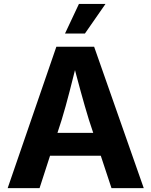

<svg xmlns="http://www.w3.org/2000/svg" viewBox="-20 -968 779 988"><path d="M19.5 0 270 -727.5H464.4L719.7 0H553.7L437.5 -351.6Q416.5 -419.9 394.8 -499.3Q373 -578.6 348.6 -673.8H382.8Q358.9 -578.6 338.4 -498.8Q317.9 -418.9 297.4 -351.6L183.6 0ZM176.3 -166.5V-284.2H563V-166.5ZM314.5 -795.4 386.2 -947.8H522.9L417 -795.4Z"/></svg>

Font: Inter 18pt
Style: Bold
Weight: 700
Designer: Rasmus Andersson
Foundry: rsms
Version: Version 4.001;git-66647c0bb